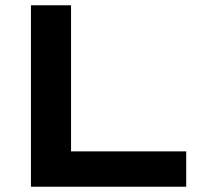

<svg xmlns="http://www.w3.org/2000/svg" viewBox="-20 -707 755 727"><path d="M97.2 0V-687H249V-133.8H685.1V0Z"/></svg>

Font: Archivo Expanded SemiBold
Style: Regular
Weight: 600
Width: 7
Designer: Hector Gatti
Foundry: Omnibus-Type
Version: Version 2.001